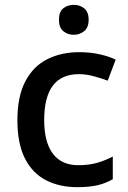

<svg xmlns="http://www.w3.org/2000/svg" viewBox="-20 -765 531 795"><path d="M300 10Q226 10 170 -19Q114 -48 83 -109.5Q52 -171 52 -267Q52 -366 85 -428.5Q118 -491 176 -520Q234 -549 308 -549Q354 -549 393.5 -540Q433 -531 459 -518L426 -431Q399 -441 367.5 -449.5Q336 -458 307 -458Q163 -458 163 -268Q163 -176 199 -128.5Q235 -81 304 -81Q349 -81 383 -91Q417 -101 447 -117V-23Q418 -6 384 2Q350 10 300 10ZM286 -745Q310 -745 328.5 -730.5Q347 -716 347 -683Q347 -651 328.5 -636Q310 -621 286 -621Q260 -621 242 -636Q224 -651 224 -683Q224 -716 242 -730.5Q260 -745 286 -745Z"/></svg>

Font: Noto Sans NKo Unjoined Medium
Style: Regular
Weight: 500
Designer: Monotype Design Team
Foundry: Monotype Imaging Inc.
Version: Version 2.004